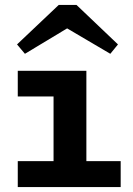

<svg xmlns="http://www.w3.org/2000/svg" viewBox="-20 -758 537 778"><path d="M197 -33V-471H330V-33ZM52 0V-105H469V0ZM52 -367V-471H294V-367ZM81 -540 49 -578 218 -738H290L458 -578L427 -540L252 -643Z"/></svg>

Font: BioRhyme SemiExpanded
Style: Bold
Weight: 700
Width: 6
Designer: Aoife Mooney
Foundry: Aoife Mooney Type
Version: Version 1.600;gftools[0.9.33]